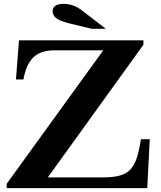

<svg xmlns="http://www.w3.org/2000/svg" viewBox="-20 -980 837 1000"><path d="M760 -255 747 0H15V-23L518 -718H265Q191 -718 153.5 -681Q116 -644 102 -566H63L79 -770H727V-747L229 -56H515Q569 -56 603.5 -65.5Q638 -75 659 -97Q680 -119 692.5 -158Q705 -197 714 -255ZM531 -830H458L342 -858Q290 -871 272 -886Q254 -901 254 -923Q254 -940 268.5 -950Q283 -960 311 -960Q337 -960 361.5 -951Q386 -942 405 -927Z"/></svg>

Font: Libre Baskerville
Style: Bold
Weight: 700
Designer: Pablo Impallari, Rodrigo Fuenzalida
Foundry: Pablo Impallari, Rodrigo Fuenzalida
Version: Version 1.051; ttfautohint (v1.8.4.7-5d5b)